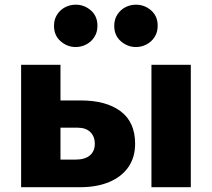

<svg xmlns="http://www.w3.org/2000/svg" viewBox="-20 -780 883 800"><path d="M68 0V-510H232V-115H295Q333.5 -115 354.2 -132.2Q375 -149.5 375 -181Q375 -211.5 356.2 -229.8Q337.5 -248 303 -248H215.5V-361.5H316.5Q422.5 -361.5 482.8 -316.2Q543 -271 543 -181Q543 -124.5 515 -84Q487 -43.5 435.5 -21.8Q384 0 314 0ZM611 0V-510H775V0ZM295.5 -584Q260.5 -584 232.8 -608Q205 -632 205 -672.5Q205 -699 217.8 -719Q230.5 -739 251.2 -749.8Q272 -760.5 295.5 -760.5Q331 -760.5 358.5 -736.8Q386 -713 386 -672.5Q386 -645.5 373.2 -625.8Q360.5 -606 339.8 -595Q319 -584 295.5 -584ZM546.5 -584Q511.5 -584 483.8 -608Q456 -632 456 -672.5Q456 -699 468.8 -719Q481.5 -739 502.2 -749.8Q523 -760.5 546.5 -760.5Q582 -760.5 609.5 -736.8Q637 -713 637 -672.5Q637 -645.5 624.2 -625.8Q611.5 -606 590.8 -595Q570 -584 546.5 -584Z"/></svg>

Font: Geologica Roman
Style: Bold
Weight: 700
Designer: Sindre Bremnes, Frode Helland
Foundry: Monokrom Skriftforlag AS
Version: Version 1.010;gftools[0.9.28]